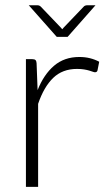

<svg xmlns="http://www.w3.org/2000/svg" viewBox="-20 -728 437 748"><path d="M81 0V-497.5H106Q114.5 -497.5 118.2 -494Q122 -490.5 122.5 -482L126.5 -377Q150.5 -437.5 190.5 -471.8Q230.5 -506 289 -506Q311.5 -506 330.5 -501.2Q349.5 -496.5 366.5 -487.5L360 -454.5Q358.5 -446.5 350 -446.5Q347 -446.5 341.5 -448.5Q336 -450.5 327.8 -453Q319.5 -455.5 307.5 -457.5Q295.5 -459.5 280 -459.5Q223.5 -459.5 187.2 -424.5Q151 -389.5 128.5 -323.5V0ZM92 -707.5H125.5Q133.5 -707.5 139 -702L217 -620.5L222.5 -614L228 -620.5L306 -702Q308.5 -705 312.2 -706.2Q316 -707.5 319.5 -707.5H352L243.5 -584.5H201Z"/></svg>

Font: Lato Light
Style: Regular
Weight: 300
Designer: Lukasz Dziedzic
Foundry: Lukasz Dziedzic
Version: Version 1.104; Western+Polish opensource